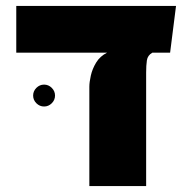

<svg xmlns="http://www.w3.org/2000/svg" viewBox="-20 -629 630 649"><path d="M35 -451V-609H575L555 -451ZM282 0V-336Q282 -351 287 -373.5Q292 -396 305 -417.5Q318 -439 342 -451H495Q479 -442 476.5 -425Q474 -408 474 -384V0ZM129 -269Q114 -269 103 -280Q92 -291 92 -306Q92 -321 103 -332Q114 -343 129 -343Q144 -343 155 -332Q166 -321 166 -306Q166 -291 155 -280Q144 -269 129 -269Z"/></svg>

Font: Noto Sans Hebrew Thin Black
Style: Regular
Weight: 900
Version: Version 3.001